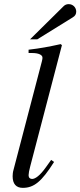

<svg xmlns="http://www.w3.org/2000/svg" viewBox="-20 -896 388 927"><path d="M125 -706H160L331 -812C343 -819 348 -828 348 -840C348 -860 332 -876 312 -876C302 -876 294 -873 287 -866ZM279 -678 273 -683C214 -670 177 -663 118 -656V-640H136C168 -640 185 -630 185 -618C185 -615 185 -609 182 -599L45 -75C42 -65 41 -53 41 -45C41 -8 58 11 90 11C144 11 181 -19 241 -114L227 -124L202 -89C173 -48 150 -32 135 -32C125 -32 118 -38 118 -50C118 -58 121 -75 126 -93Z"/></svg>

Font: STIXGeneral
Style: Italic
Weight: 400
Italic angle: -16.33°
Designer: MicroPress Inc., with final additions and corrections provided by Coen Hoffman, Elsevier (retired)
Version: Version 1.1.0